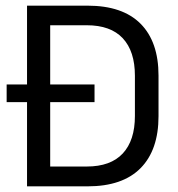

<svg xmlns="http://www.w3.org/2000/svg" viewBox="-20 -659 631 679"><path d="M3.5 -297.7V-360.2H314.3V-297.7ZM131.5 0V-70.1H286.7Q371.3 -70.1 414.2 -116.3Q457.1 -162.5 457.1 -248.7V-391.1Q457.1 -477.7 414.2 -523.7Q371.3 -569.7 286.7 -569.7H130.9V-639H289.6Q413.5 -639 477.1 -575.1Q540.6 -511.3 540.6 -391.6V-248.2Q540.6 -128.6 477.1 -64.3Q413.5 0 289.6 0ZM75.6 0V-639H157.5V0Z"/></svg>

Font: Anek Bangla Medium
Style: Regular
Weight: 500
Designer: Sulekha Rajkumar (Bangla), Yesha Goshar (Latin)
Foundry: Ek Type
Version: Version 1.003